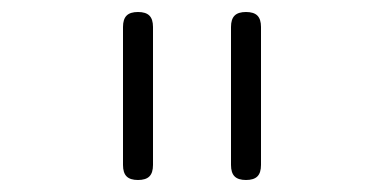

<svg xmlns="http://www.w3.org/2000/svg" viewBox="-20 -760 640 320"><path d="M365 -485V-715Q365 -728 371 -734Q377 -740 390 -740Q403 -740 409 -734Q415 -728 415 -715V-485Q415 -472 409 -466Q403 -460 390 -460Q377 -460 371 -466Q365 -472 365 -485ZM185 -485V-715Q185 -728 191 -734Q197 -740 210 -740Q223 -740 229 -734Q235 -728 235 -715V-485Q235 -472 229 -466Q223 -460 210 -460Q197 -460 191 -466Q185 -472 185 -485Z"/></svg>

Font: Maple Mono Thin
Style: Regular
Weight: 250
Monospace: yes
Designer: subframe7536
Version: Version 7.000